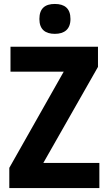

<svg xmlns="http://www.w3.org/2000/svg" viewBox="-20 -950 547 970"><path d="M257 -930C208 -930 179 -908 179 -854C179 -801 209 -779 257 -779C304 -779 336 -801 336 -854C336 -908 306 -930 257 -930ZM482 0V-127H199L475 -612V-714H33V-588H302L27 -102V0Z"/></svg>

Font: Noto Sans Oriya Cond Bold
Style: Bold
Weight: 700
Width: 3
Designer: Amélie Bonet and Sol Matas
Foundry: Google LLC
Version: Version 2.006